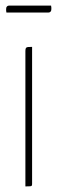

<svg xmlns="http://www.w3.org/2000/svg" viewBox="-20 -668 206 688"><path d="M71 0V-485Q71 -493 73 -496Q75 -499 80.5 -499.5Q86 -500 95 -500V-10Q95 -5 94 -3Q93 -1 88 -0.5Q83 0 71 0ZM3 -623Q2 -627 2 -630Q2 -633 2 -636Q2 -642 5 -645Q8 -648 13 -648H163Q164 -644 164 -641Q164 -638 164 -635Q164 -629 161 -626Q158 -623 153 -623Z"/></svg>

Font: Yanone Kaffeesatz ExtraLight
Style: Regular
Weight: 200
Designer: Yanone (Cyrillic: Daniel Pouzeot, Huerta Tipografica, and Cyreal)
Foundry: Yanone
Version: Version 2.003